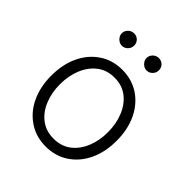

<svg xmlns="http://www.w3.org/2000/svg" viewBox="-204 -859 998 998"><g transform="rotate(45 295.5 -359.5)"><path d="M170.8 -24.5Q116.1 -60.4 85.9 -123.6Q55.4 -187.5 55.4 -270.2Q55.4 -353.7 85.9 -417.6Q116.5 -481.2 170.8 -517Q224.8 -552.9 295.8 -552.9Q365.8 -552.9 420.5 -517Q474.4 -481.2 505 -417.6Q535.5 -353.7 535.5 -270.2Q535.5 -187.5 505 -123.6Q474.8 -60.4 420.5 -24.5Q365.8 11.4 295.5 11.4Q224.8 11.4 170.8 -24.5ZM139.6 -158.4Q160.5 -106.9 199.6 -77.1Q239.3 -46.5 295.5 -46.5Q351.9 -46.5 391.7 -77.1Q430.4 -107.2 451.3 -158.4Q471.9 -208.5 471.9 -270.2Q471.9 -331.7 451.3 -382.5Q430.8 -433.6 391.7 -464.5Q352.3 -495.4 295.5 -495.4Q239 -495.4 199.6 -464.5Q160.5 -433.9 139.6 -382.5Q119 -331.7 119 -270.2Q119 -208.5 139.6 -158.4ZM204.5 -730.1Q224.1 -730.1 237 -717.2Q250 -704.2 250 -684.7Q250 -672.6 244 -662.1Q237.9 -651.6 227.6 -645.4Q217.3 -639.2 204.5 -639.2Q192.8 -639.2 182.4 -645.6Q171.9 -652 165.5 -662.5Q159.1 -672.9 159.1 -684.7Q159.1 -697.4 165.3 -707.7Q171.5 -718 182 -724.1Q192.5 -730.1 204.5 -730.1ZM386.4 -730.1Q405.9 -730.1 418.9 -717.2Q431.8 -704.2 431.8 -684.7Q431.8 -672.6 425.8 -662.1Q419.7 -651.6 409.4 -645.4Q399.1 -639.2 386.4 -639.2Q374.6 -639.2 364.2 -645.6Q353.7 -652 347.3 -662.5Q340.9 -672.9 340.9 -684.7Q340.9 -697.4 347.1 -707.7Q353.3 -718 363.8 -724.1Q374.3 -730.1 386.4 -730.1Z"/></g></svg>

Font: DeltaSans Light
Style: Regular
Weight: 300
Designer: Rasmus Andersson
Foundry: rsms
Version: Version 3.012